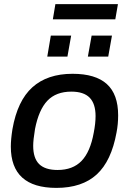

<svg xmlns="http://www.w3.org/2000/svg" viewBox="-20 -894 623 926"><path d="M234.9 -800.8 247.1 -874H548.8L536.1 -800.8ZM208 -621.1 225.1 -722.2H323.2L305.2 -621.1ZM403.8 -621.1 421.9 -722.2H520L502 -621.1ZM252 12.2Q32.2 12.2 32.2 -187Q32.2 -221.7 40 -271Q64 -408.2 136.2 -473.1Q208.5 -538.1 330.1 -538.1Q440.4 -538.1 495.1 -488.8Q549.8 -439.5 549.8 -337.9Q549.8 -294.4 542 -254.9Q517.1 -117.2 446.3 -52.5Q375.5 12.2 252 12.2ZM257.8 -74.2Q331.1 -74.2 373.3 -117.9Q415.5 -161.6 432.1 -253.9Q440.9 -298.8 440.9 -334Q440.9 -393.6 412.4 -422.9Q383.8 -452.1 324.2 -452.1Q250.5 -452.1 208.7 -408.4Q167 -364.7 148.9 -272Q140.1 -219.2 140.1 -190.9Q140.1 -130.9 168.9 -102.5Q197.8 -74.2 257.8 -74.2Z"/></svg>

Font: Archivo Medium
Style: Italic
Weight: 500
Italic angle: -10°
Designer: Hector Gatti
Foundry: Omnibus-Type
Version: Version 2.001